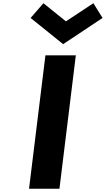

<svg xmlns="http://www.w3.org/2000/svg" viewBox="-20 -1167 654 1187"><path d="M248.4 -1147 169.2 -1056 370.3 -894 614.1 -1056 557.3 -1147 387.6 -1035ZM448.8 -825H260.8L159.5 0H347.5Z"/></svg>

Font: Hussar
Style: BdSuprExtOblOne
Weight: 700
Foundry: Cannot Into Space Fonts
Version: Version 2.00